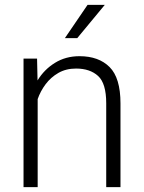

<svg xmlns="http://www.w3.org/2000/svg" viewBox="-20 -769 590 789"><path d="M292.5 -487.3Q251 -487.3 219.7 -469.2Q188.5 -451.2 167.2 -422.6Q146 -394 134.8 -361.8V0H76.7V-528.3H132.3L134.3 -438.5Q161.6 -483.4 205.8 -510.7Q250 -538.1 306.6 -538.1Q385.7 -538.1 430.4 -493.4Q475.1 -448.7 475.1 -344.2V0H416.5V-344.7Q416.5 -426.3 383.1 -456.8Q349.6 -487.3 292.5 -487.3ZM246.6 -612.3 339.8 -749H410.6L297.4 -612.3Z"/></svg>

Font: Vazirmatn RD UI ExtraLight
Style: Regular
Weight: 200
Designer: Saber Rastikerdar
Foundry: Saber Rastikerdar
Version: Version 33.003